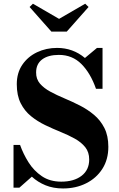

<svg xmlns="http://www.w3.org/2000/svg" viewBox="-20 -1024 654 1058"><path d="M305.5 -920 449.5 -1003.5 468 -985.5 348 -850H263L143 -985.5L161.5 -1003.5ZM87 10H54.5V-225.5H90.5Q108 -176 137.2 -129.5Q166.5 -83 210.8 -53Q255 -23 317.5 -23Q387.5 -23 429.5 -55.2Q471.5 -87.5 471.5 -145Q471.5 -185.5 449.8 -212.8Q428 -240 392.5 -259.8Q357 -279.5 314.5 -296.8Q272 -314 229.2 -334.5Q186.5 -355 151 -383.8Q115.5 -412.5 94 -455.2Q72.5 -498 72.5 -560Q72.5 -622.5 103 -667.2Q133.5 -712 184 -736Q234.5 -760 294.5 -760Q382 -760 448 -704.5L514.5 -760H545V-534.5H509Q479 -620.5 428.8 -671Q378.5 -721.5 304.5 -721.5Q245.5 -721.5 212.2 -696.5Q179 -671.5 179 -625Q178.5 -588.5 200.2 -563.2Q222 -538 257.5 -518.8Q293 -499.5 335.5 -481.8Q378 -464 420.2 -442.5Q462.5 -421 498 -391.2Q533.5 -361.5 555.2 -318.8Q577 -276 577 -215Q577 -145 544 -93.5Q511 -42 454.5 -13.8Q398 14.5 327.5 14.5Q273.5 14.5 230.8 -3Q188 -20.5 155.5 -50.5Z"/></svg>

Font: Bodoni* 06pt
Style: Bold
Weight: 700
Version: Version 2.3